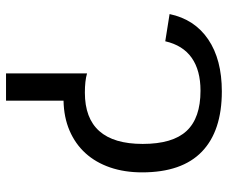

<svg xmlns="http://www.w3.org/2000/svg" viewBox="-78 -660 738 621"><g transform="rotate(90 290.5 -349.0)"><path d="M217 0V-262Q241 -255 279 -255Q445 -255 445 -442Q445 -539 403 -584Q361 -629 273 -629Q207 -629 166.5 -600.5Q126 -572 113 -515L25 -529Q42 -610 107 -654Q172 -698 275 -698Q403 -698 470 -633.5Q537 -569 537 -440Q537 -383 521 -336.5Q505 -290 475 -257Q445 -224 402 -205.5Q359 -187 305 -186V0Z"/></g></svg>

Font: Libra Sans
Style: Regular
Weight: 400
Foundry: Context Ltd
Version: Version 1.000; ttfautohint (v1.3)